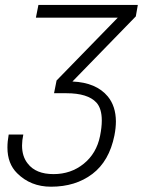

<svg xmlns="http://www.w3.org/2000/svg" viewBox="-20 -548 580 762"><path d="M182.5 193Q101.5 193 48 139.5Q9.5 101.5 9.5 37.5Q9.5 13.5 14.5 -14H72.5Q67.5 9.5 67.5 29.5Q67.5 73 90 101Q122 143 192.5 143Q261.5 143 312.2 102Q363 61 377 -8Q384 -42.5 384 -69.5Q384 -117.5 362.5 -141Q328.5 -178 243.5 -178H194.5L204.5 -228.5L447.5 -478H122.5L132.5 -528.5H527L519 -483L267.5 -224.5Q362 -220.5 408 -165Q439.5 -126.5 440 -66.5Q440 -40 434 -10Q413.5 91.5 346.8 142.2Q280 193 182.5 193Z"/></svg>

Font: Roberto Sans Light
Style: Italic
Weight: 300
Italic angle: -11°
Designer: Google
Version: Version 1.00;June 11, 2020;FontCreator 12.0.0.2522 64-bit; t